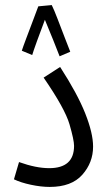

<svg xmlns="http://www.w3.org/2000/svg" viewBox="-20 -733 410 757"><path d="M215 -511 257 -529Q249 -549 235 -585.5Q221 -622 207 -658.5Q193 -695 184 -713L131 -708Q124 -689 110 -652Q96 -615 83 -580.5Q70 -546 66 -533L107 -516Q110 -527 126 -571.5Q142 -616 157 -655Q171 -622 190 -574.5Q209 -527 215 -511ZM176 4Q262 4 304.5 -44Q347 -92 347 -155Q347 -208 316 -286Q285 -364 217 -469L152 -427Q236 -305 254 -243Q272 -181 272 -158Q272 -70 174 -70Q122 -70 55 -94L35 -26Q62 -13 102 -4.5Q142 4 176 4Z"/></svg>

Font: Noto Sans Arabic Condensed
Style: Regular
Weight: 400
Width: 3
Designer: Nadine Chahine
Foundry: Monotype Imaging Inc.
Version: 1.001